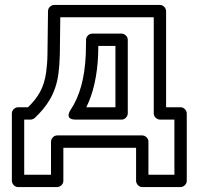

<svg xmlns="http://www.w3.org/2000/svg" viewBox="-20 -573 807 777"><path d="M120.8 -95.8C169.4 -141.8 205.5 -193.9 216.4 -274.1C219.5 -297 221.3 -322.9 222.1 -352.5L224 -503H602.2V-114C602.2 -98.9 616.5 -89 627.2 -89H685.8V134H580.7V0C580.7 -15.1 566.4 -25 555.7 -25H211.4C196.3 -25 186.4 -10.7 186.4 0V134H78V-89H103.6C110.1 -89 117.1 -92.4 120.8 -95.8ZM93.5 -139H53C42.3 -139 28 -129.1 28 -114V159C28 169.7 37.9 184 53 184H211.4C222.1 184 236.4 174.1 236.4 159V25H530.7V159C530.7 169.7 540.6 184 555.7 184H710.8C721.5 184 735.8 174.1 735.8 159V-114C735.8 -124.7 725.9 -139 710.8 -139H652.2V-528C652.2 -538.7 642.3 -553 627.2 -553H199.3C187.4 -553 174.5 -542.6 174.3 -528.3L172.1 -353.5C171.8 -325.8 169.6 -301.3 166.8 -280.9C158.1 -216.7 133.6 -178.6 93.5 -139ZM377.2 -352.3 377.8 -387H447.1V-139H329.4C358.1 -197.1 373.8 -269.1 377.2 -352.3ZM327.2 -353.7C323.1 -256.9 302.6 -183.4 265.4 -127.9C265.4 -127.9 237.7 -89 286.2 -89H472.1C487.2 -89 497.1 -103.3 497.1 -114V-412C497.1 -427.1 482.8 -437 472.1 -437H353.3C338.9 -437 328.5 -424.1 328.3 -412.5Z"/></svg>

Font: Asimov
Style: WidOu
Weight: 500
Designer: Google
Version: Version 2.000980; 2014